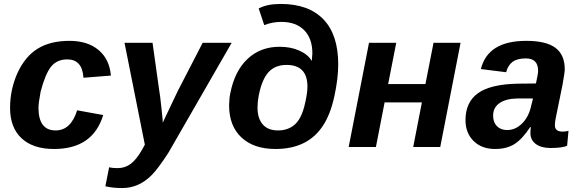

<svg xmlns="http://www.w3.org/2000/svg" viewBox="-20 -745 2930 973"><path d="M262 -84Q339 -84 371 -186L503 -162Q451 10 254 10Q147 10 89 -44.5Q31 -99 31 -198Q31 -292 69 -376Q108 -460 172 -499Q236 -538 332 -538Q424 -538 479.5 -491.5Q535 -445 542 -362L403 -351Q397 -444 321 -444Q269 -444 239.5 -408Q210 -372 186 -281Q175 -223 175 -199Q175 -84 262 -84Z M599 208Q551 208 514 199L533 103Q550 107 576 107Q614 107 643 85Q672 63 701 12L714 -12L611 -528H753L787 -286Q791 -266 798 -199Q806 -125 805 -123L813 -141L881 -284L1007 -528H1154L834 28Q781 110 749 142Q684 208 599 208Z M1560 -436 1563 -474Q1563 -550 1521.5 -592Q1480 -634 1406 -634Q1361 -634 1319 -618L1291 -702Q1333 -725 1403 -725Q1544 -725 1619 -647Q1694 -569 1694 -419Q1694 -346 1674 -255Q1654 -164 1616 -107Q1539 10 1376 10Q1266 10 1203.5 -48.5Q1141 -107 1141 -211Q1142 -249 1147 -272Q1169 -385 1234.5 -446.5Q1300 -508 1397 -508Q1453 -508 1497 -488.5Q1541 -469 1560 -436ZM1389 -84Q1439 -84 1473 -113Q1505 -141 1522 -205Q1538 -268 1538 -306Q1538 -416 1432 -416Q1374 -416 1340.5 -379Q1307 -342 1291 -260Q1285 -228 1285 -200Q1285 -145 1311.5 -114.5Q1338 -84 1389 -84Z M1850 -528H1988L1947 -319H2136L2177 -528H2314L2211 0H2074L2118 -226H1929L1885 0H1747Z M2770 5Q2722 5 2695 -15.5Q2668 -36 2668 -70Q2668 -83 2670 -101H2667Q2626 -39 2586.5 -14.5Q2547 10 2489 10Q2421 10 2380 -30.5Q2339 -71 2339 -136Q2339 -227 2402 -272.5Q2465 -318 2603 -321L2696 -322Q2707 -371 2707 -386Q2707 -449 2645 -449Q2601 -449 2577.5 -431.5Q2554 -414 2545 -379L2417 -395Q2452 -538 2647 -538Q2748 -538 2795 -502.5Q2842 -467 2842 -394Q2842 -378 2831 -317L2796 -145Q2792 -125 2792 -110Q2792 -78 2831 -78Q2846 -78 2861 -82L2854 -6Q2827 5 2770 5ZM2670 -201 2681 -246H2602Q2544 -245 2511.5 -222.5Q2479 -200 2479 -159Q2479 -125 2498.5 -105.5Q2518 -86 2550 -86Q2591 -86 2624 -117.5Q2657 -149 2670 -201Z"/></svg>

Font: Libra Sans
Style: Bold Italic
Weight: 700
Italic angle: -12°
Foundry: Context Ltd
Version: Version 1.002